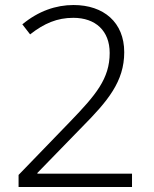

<svg xmlns="http://www.w3.org/2000/svg" viewBox="-20 -745 612 765"><path d="M54 0H506V-53H129V-56L307 -239C409 -342 475 -420 475 -537C475 -656 393 -725 273 -725C203 -725 133 -701 69 -648L100 -608C156 -652 208 -674 272 -674C361 -674 417 -622 417 -534C417 -431 361 -366 260 -261L54 -48Z"/></svg>

Font: Noto Sans Malayalam Light
Style: Regular
Weight: 300
Designer: Jelle Bosma - Monotype Design Team
Foundry: Monotype Imaging Inc.
Version: Version 2.104